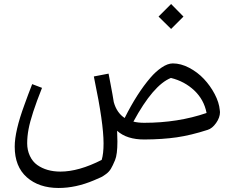

<svg xmlns="http://www.w3.org/2000/svg" viewBox="-20 -686 1167 955"><path d="M768.6 -603.5 831.1 -666 892.6 -603.5 831.1 -542ZM697.3 -75.2Q865.2 -75.2 1007.3 -124V-125Q994.6 -190.4 946.3 -236.1Q897.9 -281.7 830.1 -298.3Q742.2 -263.2 643.6 -81.1Q667 -75.2 697.3 -75.2ZM53.2 43.5Q53.2 -33.7 101.6 -165Q118.7 -212.9 140.1 -267.6L189 -249Q135.3 -114.3 122.1 -43.9Q115.2 -7.3 115.2 26.9Q115.2 61 128.7 89.6Q142.1 118.2 165.5 134.8Q211.9 167.5 280.8 167.5Q371.6 167.5 485.8 109.4Q495.1 79.1 495.1 27.3Q495.1 -73.7 449.7 -290.5Q447.8 -300.8 446.8 -305.7L520 -319.8Q520 -318.8 530.3 -265.9Q540.5 -212.9 545.9 -178.2Q560.5 -125 600.1 -99.1Q661.6 -222.2 728.5 -299.8Q753.9 -329.6 783.9 -350.1Q814 -370.6 839.8 -370.6Q879.4 -370.6 920.9 -348.9Q962.4 -327.1 994.1 -293.5Q1025.9 -259.8 1047.9 -218Q1069.8 -176.3 1073.2 -138.2V-137.7Q1074.2 -134.3 1074.2 -128.4Q1074.2 -101.6 1054.9 -74.2Q1035.6 -46.9 1012.7 -40Q929.7 -13.2 858.9 -2.9Q788.1 7.3 699.2 7.8Q610.4 8.3 562.5 -35.6Q564 -7.8 564 17.6Q564 82.5 552.2 110.6Q540.5 138.7 531.5 153.6Q522.5 168.5 508.1 179.2Q493.7 189.9 483.4 195.1Q473.1 200.2 447.3 210.9Q357.4 249 271.5 249Q173.8 249 113.5 195.8Q53.2 142.6 53.2 43.5Z"/></svg>

Font: MiladAzad
Style: Regular
Weight: 400
Designer: Reza bakhtiari fard
Foundry: http://font-store.ir
Version: Version:0.0.3;RFB:1.2.5;Building:2016-04-05 21:27:38.277324